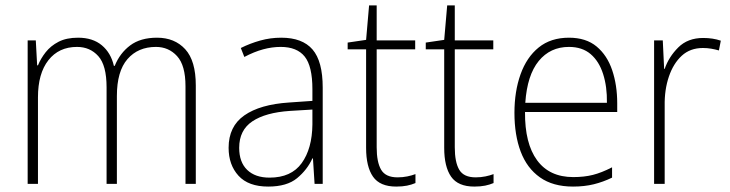

<svg xmlns="http://www.w3.org/2000/svg" viewBox="-20 -678 2692 708"><path d="M559 -539Q624 -539 663 -496.5Q702 -454 702 -363V0H664V-360Q664 -437 633 -471Q602 -505 555 -505Q489 -505 450 -460Q411 -415 411 -324V0H373V-356Q373 -437 342.5 -471Q312 -505 264 -505Q197 -505 158.5 -456Q120 -407 120 -319V0H82V-529H112L117 -437H120Q130 -462 148.5 -485.5Q167 -509 196 -524Q225 -539 268 -539Q322 -539 355.5 -511Q389 -483 400 -435H403Q422 -482 460 -510.5Q498 -539 559 -539Z M1017 -539Q1095 -539 1132.5 -495.5Q1170 -452 1170 -355V0H1140L1134 -94H1132Q1113 -52 1075.5 -21Q1038 10 969 10Q896 10 859.5 -30Q823 -70 823 -133Q823 -212 881 -252.5Q939 -293 1046 -300L1132 -306V-349Q1132 -434 1103.5 -469.5Q1075 -505 1015 -505Q983 -505 950 -496Q917 -487 881 -468L868 -501Q902 -518 939.5 -528.5Q977 -539 1017 -539ZM1049 -269Q959 -263 910.5 -230.5Q862 -198 862 -133Q862 -80 891.5 -51.5Q921 -23 974 -23Q1054 -23 1092.5 -76.5Q1131 -130 1132 -219V-274Z M1446 -24Q1465 -24 1482 -27.5Q1499 -31 1512 -36V-3Q1498 3 1481 6.5Q1464 10 1441 10Q1381 10 1355.5 -26.5Q1330 -63 1330 -133V-496H1262V-521L1330 -531L1341 -658H1369V-529H1511V-496H1369V-135Q1369 -80 1385.5 -52Q1402 -24 1446 -24Z M1734 -24Q1753 -24 1770 -27.5Q1787 -31 1800 -36V-3Q1786 3 1769 6.5Q1752 10 1729 10Q1669 10 1643.5 -26.5Q1618 -63 1618 -133V-496H1550V-521L1618 -531L1629 -658H1657V-529H1799V-496H1657V-135Q1657 -80 1673.5 -52Q1690 -24 1734 -24Z M2078 -539Q2141 -539 2180 -506.5Q2219 -474 2237.5 -419Q2256 -364 2256 -297V-265H1916Q1915 -149 1960.5 -87Q2006 -25 2094 -25Q2134 -25 2166 -33Q2198 -41 2237 -61V-23Q2204 -7 2169.5 1.5Q2135 10 2093 10Q2019 10 1971 -24Q1923 -58 1900 -119Q1877 -180 1877 -262Q1877 -341 1899.5 -404Q1922 -467 1966.5 -503Q2011 -539 2078 -539ZM2078 -505Q2009 -505 1966.5 -453Q1924 -401 1917 -299H2218Q2219 -358 2204 -405Q2189 -452 2158 -478.5Q2127 -505 2078 -505Z M2573 -538Q2609 -538 2638 -528L2631 -492Q2617 -496 2602.5 -498.5Q2588 -501 2572 -501Q2525 -501 2494 -472.5Q2463 -444 2446.5 -395.5Q2430 -347 2431 -288V0H2392V-529H2424L2429 -424H2431Q2446 -468 2481 -503Q2516 -538 2573 -538Z"/></svg>

Font: Noto Sans Sinhala SemiCondensed ExtraLight
Style: Regular
Weight: 200
Width: 4
Designer: Jelle Bosma - Monotype Design Team
Foundry: Monotype Imaging Inc.
Version: Version 2.006; ttfautohint (v1.8.4.7-5d5b)